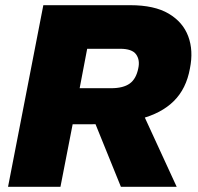

<svg xmlns="http://www.w3.org/2000/svg" viewBox="-20 -720 763 740"><path d="M11 0 147 -700H482Q575 -700 630 -667.5Q685 -635 705.5 -580Q726 -525 712 -456Q698 -378 650 -330.5Q602 -283 521 -262Q440 -241 322 -241H260L213 0ZM287 -380H408Q455 -380 480 -398Q505 -416 513 -457Q520 -489 504.5 -510.5Q489 -532 443 -532H316ZM446 0 343 -254 528 -289 661 0Z"/></svg>

Font: REM ExtraBold
Style: Italic
Weight: 800
Italic angle: -11°
Designer: Octavio Pardo
Foundry: Ashler Design
Version: Version 1.005;gftools[0.9.28]